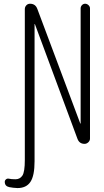

<svg xmlns="http://www.w3.org/2000/svg" viewBox="-20 -750 540 1001"><path d="M28.3 225.6Q4.9 220.7 4.9 198.2Q4.9 190.4 11.2 185.1Q17.6 179.7 26.4 181.6Q38.1 184.6 61 184.6Q84 184.6 96.7 165.5Q109.4 146.5 109.4 84V-702.1Q109.4 -713.9 117.2 -722.2Q125 -730.5 136.7 -730.5Q165 -730.5 174.8 -703.1L398.4 -106.4Q398.4 -105.5 399.4 -105.5Q400.4 -105.5 400.4 -106.4V-706.1Q400.4 -715.8 407.2 -723.1Q414.1 -730.5 423.8 -730.5Q433.6 -730.5 441.4 -723.1Q449.2 -715.8 449.2 -706.1V-27.3Q449.2 -16.6 440.4 -8.3Q431.6 0 420.9 0Q393.6 0 383.8 -26.4L162.1 -624Q162.1 -625 161.1 -625Q160.2 -625 160.2 -624V90.8Q160.2 166 138.7 198.2Q117.2 230.5 71.3 230.5Q46.9 229.5 28.3 225.6Z"/></svg>

Font: Rounded-L Mgen+ 1mn light
Style: Regular
Weight: 200
Designer: [Source Han Sans]
Ryoko NISHIZUKA  (kana & ideographs); Paul D. Hunt (Latin, Greek & Cyrillic); Wenlong ZHANG  (bopomofo
Version: Version 1.059.20150602